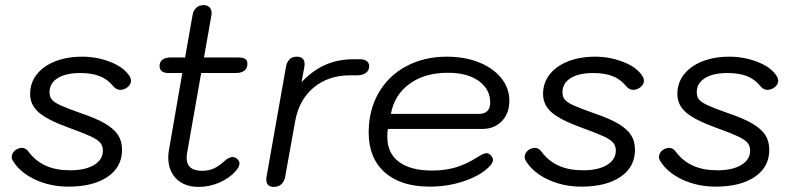

<svg xmlns="http://www.w3.org/2000/svg" viewBox="-20 -722 3101 752"><path d="M31 -91Q26 -99 26 -107Q26 -117 32.5 -126Q39 -135 49 -139Q57 -143 66 -143Q82 -143 94 -125Q121 -90 160.5 -72.5Q200 -55 255 -55Q314 -55 348.5 -76Q383 -97 383 -132Q383 -150 373 -162.5Q363 -175 335 -188Q307 -201 249 -222Q166 -252 132 -281.5Q98 -311 98 -354Q98 -397 123.5 -430Q149 -463 195.5 -481.5Q242 -500 302 -500Q361 -500 414.5 -478.5Q468 -457 489 -421Q493 -414 493 -406Q493 -397 487.5 -389Q482 -381 473 -376Q461 -370 451 -370Q435 -370 423 -385Q401 -412 370 -424Q339 -436 294 -436Q238 -436 206 -416Q174 -396 174 -361Q174 -343 183 -332Q192 -321 217 -309.5Q242 -298 296 -279Q358 -258 392.5 -237.5Q427 -217 442.5 -193Q458 -169 458 -135Q458 -68 401.5 -29.5Q345 9 248 9Q178 9 119 -18Q60 -45 31 -91Z M714 -130Q711 -115 711 -104Q711 -53 772 -53Q796 -53 816 -61.5Q836 -70 859 -91Q876 -107 891 -107Q901 -107 909.5 -99Q918 -91 918 -82Q918 -69 904 -53Q879 -24 839.5 -7Q800 10 758 10Q703 10 671 -21.5Q639 -53 639 -106Q639 -120 642 -136L694 -436H640Q623 -436 614 -443Q605 -450 605 -463Q605 -497 651 -497H705L734 -662Q737 -680 748 -691Q759 -702 778 -702Q792 -702 800.5 -693.5Q809 -685 809 -670L808 -662L779 -497H914Q949 -497 949 -474Q949 -436 903 -436H768Z M1023 -19Q1023 -26 1024 -30L1100 -460Q1103 -478 1113.5 -489Q1124 -500 1142 -500Q1173 -500 1173 -471Q1173 -464 1172 -460L1161 -400Q1203 -445 1253 -467.5Q1303 -490 1365 -490H1389Q1407 -490 1416.5 -482.5Q1426 -475 1426 -464Q1426 -446 1413 -436.5Q1400 -427 1379 -427H1351Q1266 -427 1208.5 -379Q1151 -331 1136 -247L1097 -30Q1094 -12 1082.5 -1Q1071 10 1053 10Q1023 10 1023 -19Z M1424 -203Q1424 -290 1462.5 -357.5Q1501 -425 1571 -462.5Q1641 -500 1730 -500Q1800 -500 1855.5 -478Q1911 -456 1943 -416.5Q1975 -377 1975 -328Q1975 -278 1945.5 -247.5Q1916 -217 1869 -217H1499Q1497 -206 1497 -186Q1497 -122 1542.5 -88Q1588 -54 1673 -54Q1723 -54 1765 -66.5Q1807 -79 1851 -107Q1874 -122 1886 -122Q1894 -122 1901 -115Q1911 -105 1911 -96Q1911 -84 1895 -68Q1861 -34 1797.5 -12.5Q1734 9 1663 9Q1550 9 1487 -47Q1424 -103 1424 -203ZM1857 -276Q1878 -276 1889 -287.5Q1900 -299 1900 -320Q1900 -373 1855 -405Q1810 -437 1734 -437Q1644 -437 1584.5 -394Q1525 -351 1511 -276Z M2040 -91Q2035 -99 2035 -107Q2035 -117 2041.5 -126Q2048 -135 2058 -139Q2066 -143 2075 -143Q2091 -143 2103 -125Q2130 -90 2169.5 -72.5Q2209 -55 2264 -55Q2323 -55 2357.5 -76Q2392 -97 2392 -132Q2392 -150 2382 -162.5Q2372 -175 2344 -188Q2316 -201 2258 -222Q2175 -252 2141 -281.5Q2107 -311 2107 -354Q2107 -397 2132.5 -430Q2158 -463 2204.5 -481.5Q2251 -500 2311 -500Q2370 -500 2423.5 -478.5Q2477 -457 2498 -421Q2502 -414 2502 -406Q2502 -397 2496.5 -389Q2491 -381 2482 -376Q2470 -370 2460 -370Q2444 -370 2432 -385Q2410 -412 2379 -424Q2348 -436 2303 -436Q2247 -436 2215 -416Q2183 -396 2183 -361Q2183 -343 2192 -332Q2201 -321 2226 -309.5Q2251 -298 2305 -279Q2367 -258 2401.5 -237.5Q2436 -217 2451.5 -193Q2467 -169 2467 -135Q2467 -68 2410.5 -29.5Q2354 9 2257 9Q2187 9 2128 -18Q2069 -45 2040 -91Z M2566 -91Q2561 -99 2561 -107Q2561 -117 2567.5 -126Q2574 -135 2584 -139Q2592 -143 2601 -143Q2617 -143 2629 -125Q2656 -90 2695.5 -72.5Q2735 -55 2790 -55Q2849 -55 2883.5 -76Q2918 -97 2918 -132Q2918 -150 2908 -162.5Q2898 -175 2870 -188Q2842 -201 2784 -222Q2701 -252 2667 -281.5Q2633 -311 2633 -354Q2633 -397 2658.5 -430Q2684 -463 2730.5 -481.5Q2777 -500 2837 -500Q2896 -500 2949.5 -478.5Q3003 -457 3024 -421Q3028 -414 3028 -406Q3028 -397 3022.5 -389Q3017 -381 3008 -376Q2996 -370 2986 -370Q2970 -370 2958 -385Q2936 -412 2905 -424Q2874 -436 2829 -436Q2773 -436 2741 -416Q2709 -396 2709 -361Q2709 -343 2718 -332Q2727 -321 2752 -309.5Q2777 -298 2831 -279Q2893 -258 2927.5 -237.5Q2962 -217 2977.5 -193Q2993 -169 2993 -135Q2993 -68 2936.5 -29.5Q2880 9 2783 9Q2713 9 2654 -18Q2595 -45 2566 -91Z"/></svg>

Font: Kodchasan
Style: Italic
Weight: 400
Italic angle: -10°
Version: Version 1.000; ttfautohint (v1.6)